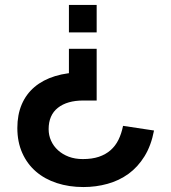

<svg xmlns="http://www.w3.org/2000/svg" viewBox="-20 -560 692 775"><path d="M50 -43.3Q50 -96.8 67.7 -138.5Q85.5 -180.2 119.4 -208.9Q153.4 -237.7 202.5 -252.8Q251.7 -267.9 314.2 -267.9H370.2V-154.3H316.7Q250.9 -154.3 213.6 -124.8Q176.3 -95.3 176.3 -38.6Q176.3 -13.7 186.2 8.1Q196 30 214.2 46.5Q232.3 63 257.6 72.6Q282.9 82.1 314.2 82.1Q351.4 82.1 379 72.9Q406.5 63.6 426.1 46.4Q445.8 29.2 458.1 4.4Q470.3 -20.4 476.7 -52L601.7 -33.2Q590.1 27.6 563.3 70.9Q536.5 114.2 498.7 141.7Q460.8 169.1 414.1 182Q367.4 195 316.7 195Q258.5 195 209.6 179Q160.7 163.1 125.2 132.5Q89.7 101.9 69.9 57.5Q50 13.1 50 -43.3ZM370.2 -362.9V-154.3H258.2V-362.9ZM370.2 -540V-429.3H258.2V-540Z"/></svg>

Font: Vela Sans GX ExtLt
Style: Regular
Weight: 200
Designer: Principal design: Mikhail Sharanda - project Manrope.
Design modification: Ravid Balaliev
Foundry: Mikhail Sharanda
Version: Version 1.001